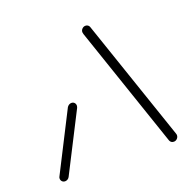

<svg xmlns="http://www.w3.org/2000/svg" viewBox="-99 -617 713 715"><g transform="rotate(-20 257.5 -259.5)"><path d="M42.2 0Q35.2 0 30.6 -4.6Q25.9 -9.3 25.9 -16.3Q25.9 -21.1 28.1 -24.4L145.9 -255.9Q148.9 -260.7 153.5 -263.5Q158.1 -266.3 163.3 -266.3Q170.4 -266.3 174.8 -261.7Q179.3 -257 179.3 -250Q179.3 -247.4 177.4 -241.9L59.3 -10.4Q56.7 -5.6 52 -2.8Q47.4 0 42.2 0ZM491.9 -19.3Q491.9 -11.5 486.3 -5.7Q480.7 0 473 0Q467.4 0 463.3 -2.8Q459.3 -5.6 457.4 -10.4L293.3 -492.2Q291.9 -498.1 291.9 -499.6Q291.9 -507.4 297.6 -513Q303.3 -518.5 310.7 -518.5Q316.3 -518.5 320.2 -515.7Q324.1 -513 325.9 -508.5L490.4 -26.3Q491.9 -22.2 491.9 -19.3Z"/></g></svg>

Font: 26F Galaxy Sans Light
Style: Italic
Weight: 300
Italic angle: -5°
Designer: C₂₉H₂₅N₃O₅
Version: Version 1.200